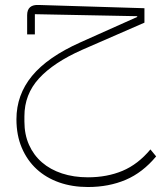

<svg xmlns="http://www.w3.org/2000/svg" viewBox="-20 -447 647 771"><path d="M333 304Q270 304 217.5 285.5Q165 267 127 232Q89 197 67.5 146.5Q46 96 46 32Q46 -66 108.5 -142Q171 -218 303 -277L531 -379V-382L120 -390V-309H89V-386Q89 -430 137 -427L560 -414V-356L310 -247Q195 -196 136.5 -132Q78 -68 78 20V41Q78 93 96.5 134.5Q115 176 148.5 205Q182 234 229 249.5Q276 265 333 265Q410 265 472 239Q534 213 584 153L607 181Q553 246 485 275Q417 304 333 304Z"/></svg>

Font: IBM Plex Sans Arabic ExtraLight
Style: Regular
Weight: 200
Designer: Mike Abbink, Paul van der Laan, Pieter van Rosmalen, Wael Morcos, Khajak Apelian
Foundry: Bold Monday
Version: Version 1.1